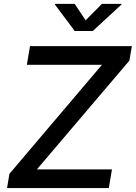

<svg xmlns="http://www.w3.org/2000/svg" viewBox="-20 -964 696 984"><path d="M16.1 0 28.3 -73.2 502.4 -631.8H117.7L133.8 -727.5H655.8L643.1 -653.3L168.9 -95.7H553.7L537.6 0ZM362.8 -944.3 418.9 -859.9 502.4 -944.3H603L602.1 -940.4L455.6 -805.2H362.8L261.7 -940.4L262.7 -944.3Z"/></svg>

Font: Inter Medium
Style: Italic
Weight: 500
Italic angle: -9.3988°
Designer: Rasmus Andersson
Foundry: rsms
Version: Version 4.001;git-66647c0bb